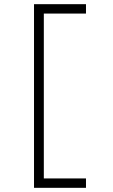

<svg xmlns="http://www.w3.org/2000/svg" viewBox="-20 -790 540 920"><path d="M143 110V-770H392V-725H190V65H392V110Z"/></svg>

Font: M PLUS 1 Code Light
Style: Regular
Weight: 300
Designer: Coji Morishita
Foundry: UNDERFOREST DESIGN
Version: Version 1.002